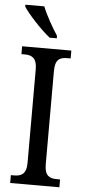

<svg xmlns="http://www.w3.org/2000/svg" viewBox="-62 -965 441 999"><g transform="rotate(5 159.0 -465.5)"><path d="M170 -771H207V-784C182 -822 145 -886 128 -931H29V-921C51 -886 123 -807 170 -771ZM31 0H288V-41H271C234 -41 207 -52 207 -112V-601C207 -662 233 -673 271 -673H288V-714H31V-673H48C83 -673 112 -662 112 -601V-111C112 -52 83 -41 48 -41H31Z"/></g></svg>

Font: Noto Serif Lao Condensed
Style: Regular
Weight: 400
Width: 3
Designer: Monotype Design Team
Foundry: Monotype Imaging Inc.
Version: Version 2.003